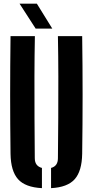

<svg xmlns="http://www.w3.org/2000/svg" viewBox="-20 -992 493 1021"><path d="M36 -174Q32 -487 36 -800H165.5Q163.5 -696.5 163.2 -585.8Q163 -475 163.5 -364.5Q164 -254 165 -150.5Q165 -109 203 -99V8.5Q114.5 4 76 -39Q37.5 -82 36 -174ZM251.5 8.5V-99Q288 -108.5 288 -150.5Q289 -254 289.8 -364.5Q290.5 -475 290.2 -585.8Q290 -696.5 288 -800H417Q421.5 -487 417 -174Q415.5 -82 377.2 -39Q339 4 251.5 8.5ZM169.5 -840 84 -972.5H176L258 -840Z"/></svg>

Font: Big Shoulders Stencil Display ExtraBold
Style: Regular
Weight: 800
Designer: Patric King
Foundry: XO Type Co
Version: Version 1.000